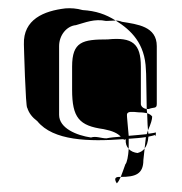

<svg xmlns="http://www.w3.org/2000/svg" viewBox="-20 -466 435 458"><path d="M259 -29C262 -32 265 -37 268 -44H264C245 -44 262 -24 259 -29ZM37 -360C37 -360 41 -208 45 -209C49 -196 57 -186 69 -177C107 -130 192 -128 274 -134C278 -131 278 -134 280 -134C279 -124 282 -116 287 -111V-135C302 -136 316 -137 328 -139L325 -112C330 -118 333 -127 334 -140C340 -141 346 -143 350 -144C351 -136 352 -147 352 -150C348 -149 341 -148 334 -147C334 -150 333 -152 333 -155L330 -146C318 -145 302 -143 287 -142C286 -158 282 -190 283 -194C285 -200 293 -200 311 -198C320 -198 326 -197 331 -196C331 -199 330 -202 330 -206C321 -207 316 -213 316 -218V-307C316 -362 296 -378 237 -372C177 -372 152 -367 152 -307V-252C152 -185 169 -166 227 -158C248 -154 261 -148 268 -140C255 -139 243 -138 234 -136C221 -136 209 -142 197 -138C163 -143 121 -160 121 -192V-356C121 -382 139 -404 161 -406C183 -412 205 -422 233 -416C241 -416 249 -417 256 -417C232 -432 209 -440 177 -442C163 -446 149 -447 136 -446C85 -440 35 -420 37 -360ZM268 -44C302 -44 322 -50 322 -84L325 -112C321 -106 315 -103 308 -101C300 -102 292 -105 287 -111C286 -94 283 -78 279 -74C275 -62 271 -52 268 -44ZM331 -196C332 -171 332 -164 333 -155C340 -171 343 -181 343 -188C341 -191 337 -194 331 -196ZM256 -417C293 -394 326 -362 328 -300C329 -297 329 -246 330 -206H335C347 -211 354 -206 354 -218V-356C354 -403 308 -408 271 -414C266 -416 261 -417 256 -417Z"/></svg>

Font: Arrow
Style: Regular
Weight: 400
Version: Version 0.23